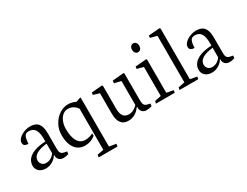

<svg xmlns="http://www.w3.org/2000/svg" viewBox="-76 -1187 2467 1918"><g transform="rotate(-30 1158.0 -228.0)"><path d="M258.8 -63.5H262.7V-56.6Q262.7 -29.8 280 -10.5Q297.4 8.8 331.1 8.8Q344.2 8.8 354.5 7.1Q364.7 5.4 379.4 1.5L389.2 -1L393.6 -30.3L365.2 -35.6Q343.8 -39.1 333.3 -48.3Q322.8 -57.6 319.6 -72.3Q316.4 -86.9 316.4 -112.3V-283.7Q316.4 -360.4 287.6 -396.2Q258.8 -432.1 195.8 -432.1Q160.6 -432.1 124.5 -418Q88.4 -403.8 64.9 -380.6Q41.5 -357.4 41.5 -332.5Q41.5 -307.6 57.6 -298.1Q73.7 -288.6 96.7 -288.6Q99.1 -328.6 104.5 -351.1Q109.9 -373.5 122.8 -385.3Q135.7 -397 160.6 -397Q210.9 -397 232.7 -360.8Q254.4 -324.7 254.4 -257.8V-225.1Q177.7 -221.7 125.7 -202.4Q73.7 -183.1 48.1 -151.1Q22.5 -119.1 22.5 -77.6Q22.5 -50.3 36.4 -29.8Q50.3 -9.3 73.2 1.5Q96.2 12.2 123 12.2Q158.2 12.2 186.3 -0.2Q214.4 -12.7 232.4 -30Q250.5 -47.4 258.8 -63.5ZM254.4 -91.3Q241.2 -67.9 214.4 -51.3Q187.5 -34.7 155.3 -34.7Q135.7 -34.7 121.1 -43.5Q106.4 -52.2 98.9 -66.7Q91.3 -81.1 91.3 -96.2Q91.3 -182.6 254.4 -200.2Z M701.2 -34.7 699.2 -62Q682.6 -50.8 656 -44.4Q629.4 -38.1 610.4 -38.1Q556.2 -38.1 525.1 -86.2Q494.1 -134.3 494.1 -228.5Q494.1 -276.9 509.8 -314.9Q525.4 -353 551.8 -374Q578.1 -395 609.9 -395Q645.5 -395 672.4 -377.9Q699.2 -360.8 714.4 -337.4V136.7L640.6 150.4L636.7 179.2H853.5L857.9 149.4L779.3 136.7V-428.7H768.1L722.2 -412.6Q707.5 -420.4 683.6 -427.2Q659.7 -434.1 633.8 -434.1Q582.5 -434.1 534.4 -402.6Q486.3 -371.1 456.3 -316.9Q426.3 -262.7 426.3 -198.7Q426.3 -127.9 446.5 -81.1Q466.8 -34.2 501.7 -12Q536.6 10.3 581.1 10.3Q612.3 10.3 645.8 -1.7Q679.2 -13.7 701.2 -34.7Z M968.3 -134.3Q968.3 11.7 1079.6 11.7Q1119.6 11.7 1155 -7.8Q1190.4 -27.3 1215.3 -64.5H1221.2V-58.6Q1221.2 -28.8 1238.8 -9.3Q1256.3 10.3 1288.1 10.3Q1305.2 10.3 1318.8 7.8Q1332.5 5.4 1349.6 0.5L1353 -28.3L1326.7 -34.2Q1298.8 -39.6 1288.6 -55.9Q1278.3 -72.3 1278.3 -108.9V-418.5L1271.5 -426.8L1141.6 -415L1138.7 -385.7L1215.3 -368.2V-91.3Q1196.3 -70.3 1170.7 -56.2Q1145 -42 1114.7 -42Q1030.8 -42 1030.8 -154.8V-418.5L1022.9 -426.8L901.4 -416.5L897.5 -390.6L968.3 -369.6Z M1545.4 -585.4Q1545.4 -607.9 1533.7 -621.6Q1522 -635.3 1503.4 -635.3Q1484.9 -635.3 1473.6 -621.6Q1462.4 -607.9 1462.4 -585.4Q1462.4 -562.5 1473.4 -548.1Q1484.4 -533.7 1503.4 -533.7Q1522.9 -533.7 1534.2 -547.9Q1545.4 -562 1545.4 -585.4ZM1616.7 0 1622.1 -27.8 1543.9 -42.5V-425.3L1536.1 -433.1L1409.7 -422.4L1405.8 -397.5L1480 -377V-42.5L1406.2 -26.9L1400.4 0Z M1888.2 0 1894 -27.8 1815.4 -42.5V-627L1807.1 -634.8L1679.2 -624.5L1676.3 -599.1L1752.4 -579.1V-42.5L1677.2 -26.9L1672.4 0Z M2174.3 -63.5H2178.2V-56.6Q2178.2 -29.8 2195.6 -10.5Q2212.9 8.8 2246.6 8.8Q2259.8 8.8 2270 7.1Q2280.3 5.4 2294.9 1.5L2304.7 -1L2309.1 -30.3L2280.8 -35.6Q2259.3 -39.1 2248.8 -48.3Q2238.3 -57.6 2235.1 -72.3Q2231.9 -86.9 2231.9 -112.3V-283.7Q2231.9 -360.4 2203.1 -396.2Q2174.3 -432.1 2111.3 -432.1Q2076.2 -432.1 2040 -418Q2003.9 -403.8 1980.5 -380.6Q1957 -357.4 1957 -332.5Q1957 -307.6 1973.1 -298.1Q1989.3 -288.6 2012.2 -288.6Q2014.6 -328.6 2020 -351.1Q2025.4 -373.5 2038.3 -385.3Q2051.3 -397 2076.2 -397Q2126.5 -397 2148.2 -360.8Q2169.9 -324.7 2169.9 -257.8V-225.1Q2093.3 -221.7 2041.3 -202.4Q1989.3 -183.1 1963.6 -151.1Q1938 -119.1 1938 -77.6Q1938 -50.3 1951.9 -29.8Q1965.8 -9.3 1988.8 1.5Q2011.7 12.2 2038.6 12.2Q2073.7 12.2 2101.8 -0.2Q2129.9 -12.7 2147.9 -30Q2166 -47.4 2174.3 -63.5ZM2169.9 -91.3Q2156.7 -67.9 2129.9 -51.3Q2103 -34.7 2070.8 -34.7Q2051.3 -34.7 2036.6 -43.5Q2022 -52.2 2014.4 -66.7Q2006.8 -81.1 2006.8 -96.2Q2006.8 -182.6 2169.9 -200.2Z"/></g></svg>

Font: Neuton Light
Style: Regular
Weight: 300
Designer: Brian M Zick
Foundry: Brian M Zick
Version: Version 1.560